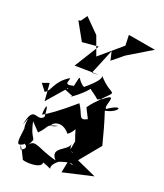

<svg xmlns="http://www.w3.org/2000/svg" viewBox="-120 -879 853 1001"><g transform="rotate(15 306.0 -378.0)"><path d="M127 -401 126 -302 227 -400C233 -380 157 -417 258 -366C221 -340 334 -404 350 -440C325 -427 352 -422 389 -382C447 -405 386 -381 345 -328L368 -270C319 -249 335 -284 304 -339C213 -273 158 -242 131 -231C133 -264 150 -324 147 -223C109 -184 82 -278 48 -155C85 -231 54 -173 61 -138C44 -60 38 -36 81 -58C73 -69 121 -45 71 -26C56 -66 71 -46 95 21C96 29 199 48 202 8C287 47 206 32 278 -16C373 -43 364 0 326 -32L307 33L479 9L374 -50L477 -155C467 -216 456 -278 442 -336C516 -341 541 -399 446 -346C425 -359 512 -466 389 -372C492 -470 461 -401 380 -510C392 -496 360 -465 305 -427C260 -456 280 -504 253 -419C190 -409 227 -438 223 -453C145 -414 149 -366 114 -349L87 -391ZM135 -136C187 -179 157 -186 228 -196C144 -158 226 -258 285 -169C337 -199 307 -237 334 -141L319 -87C363 -81 311 -66 320 -125C314 -83 212 -84 261 -19C159 -54 134 -100 102 -60C141 -117 109 -71 95 -186ZM325 -509 337 -531 396 -645 403 -595 471 -641 612 -710 461 -750 458 -691 326 -597 297 -705 227 -789 200 -757 187 -755 234 -650H325L229 -522L366 -508Z"/></g></svg>

Font: Charger Distortion
Style: 2It
Weight: 400
Designer: Jasper
Foundry: Cannot Into Space Fonts
Version: Version 0.98